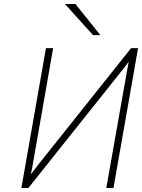

<svg xmlns="http://www.w3.org/2000/svg" viewBox="-20 -941 711 961"><path d="M87 0 210 -700H246L144 -118Q142 -105.5 139.5 -92.8Q137 -80 134 -68Q144.5 -81.5 154.8 -94.8Q165 -108 174 -120L636 -700H671L548 0H512L615 -582Q617.5 -595 619.8 -607.5Q622 -620 624 -632Q614.5 -618.5 604.2 -605.2Q594 -592 584 -580L122 0ZM446 -765 305 -921H357.5L482.5 -765Z"/></svg>

Font: Overpass Thin
Style: Italic
Weight: 250
Italic angle: -10°
Designer: Delve Withrington, Dave Bailey, Thomas Jockin
Foundry: Delve Fonts LLC
Version: Version 4.000